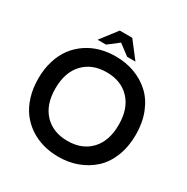

<svg xmlns="http://www.w3.org/2000/svg" viewBox="-202 -1071 1225 1261"><g transform="rotate(30 410.0 -440.0)"><path d="M410.2 -740.2Q487.3 -740.2 553.7 -715.6Q620.1 -690.9 670.9 -644.3Q721.7 -597.7 750.7 -524.4Q779.8 -451.2 779.8 -359.9Q779.8 -268.6 750.7 -195.3Q721.7 -122.1 670.9 -75.7Q620.1 -29.3 553.7 -4.6Q487.3 20 410.2 20Q348.6 20 293.7 4.6Q238.8 -10.7 192.1 -42Q145.5 -73.2 111.8 -117.9Q78.1 -162.6 59.1 -224.6Q40 -286.6 40 -359.9Q40 -433.1 59.1 -495.1Q78.1 -557.1 111.8 -601.8Q145.5 -646.5 191.9 -678Q238.3 -709.5 293.5 -724.9Q348.6 -740.2 410.2 -740.2ZM235.1 -551.3Q169.9 -482.4 169.9 -359.9Q169.9 -237.3 235.1 -168.7Q300.3 -100.1 410.2 -100.1Q520 -100.1 585 -168.7Q649.9 -237.3 649.9 -359.9Q649.9 -482.4 585 -551.3Q520 -620.1 410.2 -620.1Q300.3 -620.1 235.1 -551.3ZM346.2 -899.9H440.9L537.1 -774.9H474.1L393.1 -835.9L314 -774.9H250Z"/></g></svg>

Font: Miedinger*
Style: Bold
Weight: 700
Version: Version 001.000